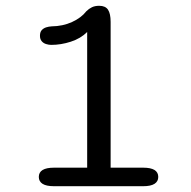

<svg xmlns="http://www.w3.org/2000/svg" viewBox="-20 -643 659 663"><path d="M166.5 0Q140 0 127 -8.2Q114 -16.5 114 -32Q114 -64 166.5 -64H281V-532.5Q258.5 -510 224.5 -499Q190.5 -488 157 -488Q148 -488 138.8 -491Q129.5 -494 123.8 -501Q118 -508 118 -519.5Q118 -532 124 -538.8Q130 -545.5 139.2 -548.5Q148.5 -551.5 158.5 -552Q197 -552.5 228.8 -567Q260.5 -581.5 278 -604Q287 -613 297.5 -618Q308 -623 322.5 -623Q344 -623 353 -609.5Q362 -596 362 -567.5V-64H474.5Q526.5 -64 526.5 -32Q526.5 -16.5 513.5 -8.2Q500.5 0 474.5 0Z"/></svg>

Font: Sono ExtraLight Monospace
Style: Regular
Weight: 400
Version: Version 2.112